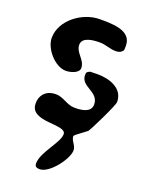

<svg xmlns="http://www.w3.org/2000/svg" viewBox="-162 -670 813 1047"><g transform="rotate(20 245.0 -146.5)"><path d="M19 -402C19 -340 88 -259 152 -259C177 -259 227 -271 227 -302C227 -350 173 -371 173 -418C173 -464 239 -468 276 -468C309 -468 337 -453 370 -453C389 -453 401 -457 413 -473C414 -477 414 -496 414 -500C414 -591 294 -587 230 -587C132 -587 19 -506 19 -402ZM173 271C173 290 186 294 202 294C259 294 341 185 341 134C341 106 313 88 313 63V60C314 58 324 49 327 47C332 43 375 11 380 7C387 1 474 -174 474 -195C474 -275 390 -301 323 -301C317 -301 286 -300 280 -300C264 -294 259 -290 259 -274C259 -205 361 -214 361 -139C361 -91 303 -86 266 -86C221 -86 191 -121 146 -121C95 -121 59 -89 59 -36C59 73 260 11 260 70C260 121 173 204 173 271Z"/></g></svg>

Font: Charger
Style: Overspray
Weight: 400
Designer: Jasper
Foundry: Cannot Into Space Fonts
Version: Version 0.980